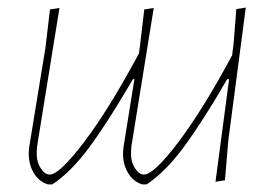

<svg xmlns="http://www.w3.org/2000/svg" viewBox="-20 -476 726 507"><path d="M137 -455 78 -90 77 -75Q76 -50 87 -32.5Q98 -15 111 -15Q137 -15 202.5 -101.5Q268 -188 347 -335L349 -350L361 -451L386 -455L327 -90L326 -75Q325 -50 336 -32.5Q347 -15 360 -15Q386 -15 450.5 -100Q515 -185 593 -330L597 -362L604 -452L629 -456L583 -106L574 0L549 4L585 -267H580Q515 -155 465.5 -88Q416 -21 367 11H356Q332 4 318 -19.5Q304 -43 305 -74L306 -87L335 -267H331Q266 -155 216.5 -88Q167 -21 118 11H107Q83 4 69 -19.5Q55 -43 56 -74L57 -87L100 -350L112 -451Z"/></svg>

Font: Alegreya Sans SC Thin
Style: Italic
Weight: 100
Italic angle: -7°
Designer: Juan Pablo del Peral
Foundry: Huerta Tipografica
Version: Version 2.007